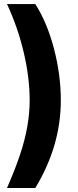

<svg xmlns="http://www.w3.org/2000/svg" viewBox="-20 -792 384 948"><path d="M154.3 136.2H14.6Q57.6 37.1 79.6 -30.3Q126.5 -170.9 126.5 -296.4Q126.5 -408.7 97.2 -533Q67.9 -657.2 14.6 -772H154.3Q212.9 -680.2 246.6 -551.3Q280.3 -422.4 280.3 -296.4Q280.3 -71.8 154.3 136.2Z"/></svg>

Font: Inter Tight Stencil
Style: Bold
Weight: 700
Designer: Rasmus Andersson
Foundry: rsms
Version: Version 3.004;Glyphs 3.1.2 (3151)